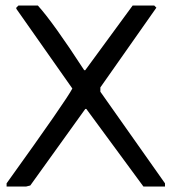

<svg xmlns="http://www.w3.org/2000/svg" viewBox="-20 -688 658 696"><path d="M46.9 -668H117.2Q172.9 -606.4 285.2 -433.6H289.1L460.9 -668H539.1L546.9 -660.2L343.8 -371.1V-355.5L578.1 -23.4V-11.7H500L293 -293H289.1L89.8 -15.6L74.2 -11.7H3.9V-23.4Q223.6 -329.1 242.2 -367.2L39.1 -656.2V-660.2Z"/></svg>

Font: Dehalvi Khush Khat
Style: Regular
Weight: 400
Version: Version 002.500